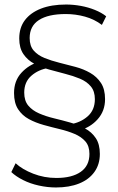

<svg xmlns="http://www.w3.org/2000/svg" viewBox="-20 -724 522 848"><path d="M330 -148 289 -175Q335 -182 367 -210Q399 -238 399 -286Q399 -321 381 -342.5Q363 -364 333 -376.5Q303 -389 267.5 -398Q232 -407 196.5 -417Q161 -427 131.5 -442.5Q102 -458 83.5 -485Q65 -512 65 -554Q65 -602 90 -635Q115 -668 161 -686Q207 -704 272 -704Q304 -704 337 -698Q370 -692 399.5 -680Q429 -668 449 -652L430 -614Q397 -639 355.5 -650.5Q314 -662 270 -662Q193 -662 152 -635.5Q111 -609 111 -556Q111 -521 129 -500.5Q147 -480 176.5 -468Q206 -456 242 -447Q278 -438 313.5 -428.5Q349 -419 378.5 -402Q408 -385 426 -357.5Q444 -330 444 -286Q444 -234 411.5 -197.5Q379 -161 330 -148ZM227 104Q190 104 151.5 95.5Q113 87 81.5 71Q50 55 30 36L49 -3Q78 24 126.5 43Q175 62 229 62Q298 62 336.5 35Q375 8 375 -44Q375 -79 357 -99.5Q339 -120 309.5 -132.5Q280 -145 244.5 -153.5Q209 -162 173 -172Q137 -182 107.5 -198Q78 -214 60 -241.5Q42 -269 42 -313Q42 -367 74.5 -402.5Q107 -438 155 -452L195 -424Q150 -417 118.5 -389.5Q87 -362 87 -315Q87 -279 105 -257.5Q123 -236 153 -223Q183 -210 218.5 -201.5Q254 -193 289.5 -183Q325 -173 355 -157Q385 -141 403 -114Q421 -87 421 -44Q421 2 397 35.5Q373 69 329.5 86.5Q286 104 227 104Z"/></svg>

Font: Modern
Style: Regular
Weight: 300
Designer: Julieta Ulanovsky
Foundry: Julieta Ulanovsky
Version: Version 8.000